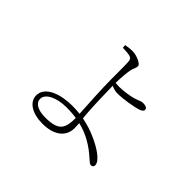

<svg xmlns="http://www.w3.org/2000/svg" viewBox="-163 -1029 1326 1326"><g transform="rotate(45 500.0 -366.5)"><path d="M396 -733C421 -732 445 -731 464 -727C483 -721 489 -714 491 -691C493 -674 493 -579 493 -510C493 -437 503 -271 507 -199C483 -202 457 -203 430 -203C319 -203 205 -164 205 -77C205 -12 274 31 374 31C482 31 553 -18 553 -104C553 -122 552 -137 551 -152C592 -142 631 -127 665 -108C761 -55 790 -3 813 -3C827 -3 835 -10 835 -24C835 -70 747 -121 689 -147C644 -168 597 -183 546 -193L542 -233C536 -308 533 -441 532 -498C549 -490 571 -483 590 -483C652 -483 738 -499 772 -509C796 -516 808 -527 808 -536C808 -549 802 -562 763 -562C746 -562 729 -551 699 -542C666 -533 610 -524 568 -524L532 -526C533 -575 537 -628 543 -658C550 -689 560 -696 560 -718C560 -737 503 -764 459 -764C436 -764 415 -761 394 -757ZM509 -160C508 -61 491 -13 358 -13C276 -13 241 -44 241 -79C241 -131 317 -167 413 -167C446 -167 478 -165 509 -160Z"/></g></svg>

Font: Noto Serif TC ExtraLight
Style: Regular
Weight: 200
Designer: Ryoko NISHIZUKA 西塚涼子 (kana & ideographs); Frank Grießhammer (Latin, Greek & Cyrillic); Wenlong ZHANG 张文龙 (bopomofo); San
Foundry: Adobe
Version: Version 2.001;hotconv 1.1.0;makeotfexe 2.6.0